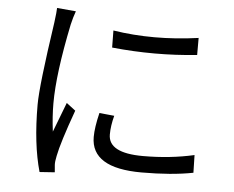

<svg xmlns="http://www.w3.org/2000/svg" viewBox="-54 -819 1108 909"><g transform="rotate(5 500.0 -364.5)"><path d="M456 -672Q647 -642 861 -672V-591Q660 -570 457 -591ZM495 -270Q482 -221 482 -180Q482 -92 647 -92Q776 -92 890 -118L892 -34Q790 -14 647 -14Q407 -14 407 -162Q407 -207 424 -277ZM271 -747Q260 -717 252 -682Q203 -445 203 -304Q203 -241 212 -170L266 -311L309 -278Q252 -120 240 -57Q234 -29 235 -14L238 21L166 26Q129 -104 129 -291Q129 -381 174 -685Q181 -739 181 -755Z"/></g></svg>

Font: 思源黑体R
Style: Regular
Weight: 400
Designer: Ryoko NISHIZUKA  (kana & ideographs); Paul D. Hunt (Latin, Greek & Cyrillic); Wenlong ZHANG  (bopomofo); Sandoll Communi
Foundry: Adobe Systems Incorporated
Version: Version 1.00 June 24, 2014, initial release